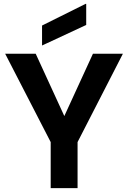

<svg xmlns="http://www.w3.org/2000/svg" viewBox="-20 -980 667 1000"><path d="M244 0V-240L7 -700H166L318 -369H312L464 -700H620L384 -240V0ZM199 -743V-847L426 -960H429V-850Z"/></svg>

Font: DM Sans 36pt ExtraBold
Style: Regular
Weight: 800
Designer: Colophon Foundry, Jonny Pinhorn
Foundry: Colophon Foundry
Version: Version 4.004;gftools[0.9.30]